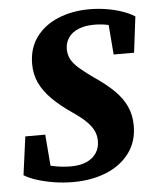

<svg xmlns="http://www.w3.org/2000/svg" viewBox="-51 -717 626 777"><g transform="rotate(-5 262.0 -328.5)"><path d="M17 -28 38 -184H119L132 -22L72 -77Q101 -63 138 -55Q175 -47 211 -47Q249 -47 275 -58.5Q301 -70 315 -91Q329 -112 329 -140Q329 -161 321 -179.5Q313 -198 293 -218.5Q273 -239 236 -264Q188 -297 156 -329Q124 -361 107.5 -396Q91 -431 91 -473Q91 -537 124 -582Q157 -627 214 -650.5Q271 -674 341 -674Q376 -674 409.5 -668.5Q443 -663 472.5 -653Q502 -643 524 -629L506 -483H423L411 -633L470 -578Q445 -595 417.5 -602.5Q390 -610 355 -610Q318 -610 291 -599Q264 -588 250 -567.5Q236 -547 236 -521Q236 -499 245.5 -480.5Q255 -462 276.5 -443Q298 -424 333 -399Q381 -367 413.5 -335.5Q446 -304 462.5 -268.5Q479 -233 479 -189Q479 -124 444 -77.5Q409 -31 349.5 -7Q290 17 215 17Q176 17 138.5 11Q101 5 69.5 -5Q38 -15 17 -28Z"/></g></svg>

Font: Source Serif 4
Style: Bold Italic
Weight: 700
Italic angle: -12°
Designer: Frank Grießhammer
Foundry: Adobe Systems Incorporated
Version: Version 4.004;hotconv 1.0.116;makeotfexe 2.5.65601